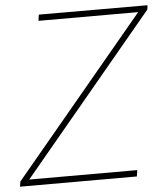

<svg xmlns="http://www.w3.org/2000/svg" viewBox="-58 -757 701 804"><g transform="rotate(-5 293.0 -355.5)"><path d="M131.3 -685.1 134.8 -710.9 591.8 -710.4 589.4 -692.4 34.7 -26.4H488.8L484.9 0H-6.3L-2.9 -21.5L550.3 -685.1Z"/></g></svg>

Font: Mardoto Thin
Style: Italic
Weight: 250
Italic angle: -12°
Designer: Christian Robertson, Vahan Hovhannisyan
Foundry: Google
Version: Version 1.000